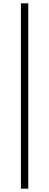

<svg xmlns="http://www.w3.org/2000/svg" viewBox="-20 -851 294 1148"><path d="M105 277H149V-831H105Z"/></svg>

Font: Genne Gothic Light
Style: Regular
Weight: 300
Designer: Ryoko NISHIZUKA (kana & ideographs); Paul D. Hunt (Latin, Greek & Cyrillic); Wenlong ZHANG (bopomofo); Sandoll Communica
Foundry: Adobe Systems Incorporated
Version: Version 1.004;PS 1.004;hotconv 16.6.51;makeotf.lib2.5.65220